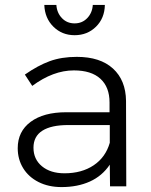

<svg xmlns="http://www.w3.org/2000/svg" viewBox="-20 -757 614 780"><path d="M427 0 426 -88Q395 -42 345 -19.5Q295 3 230 3Q177 3 136.5 -17.5Q96 -38 74 -74Q52 -110 52 -155Q52 -223 104.5 -262Q157 -301 249 -301H425V-341Q425 -403 388 -437Q351 -471 280 -471Q196 -471 111 -408L81 -454Q134 -491 182 -508.5Q230 -526 292 -526Q387 -526 439 -478.5Q491 -431 492 -347L493 0ZM426 -177V-249H257Q188 -249 152 -226Q116 -203 116 -157Q116 -110 150.5 -81.5Q185 -53 242 -53Q312 -53 360.5 -85.5Q409 -118 426 -177ZM283 -662Q314 -662 334.5 -683.5Q355 -705 357 -737H406Q405 -683 370 -648.5Q335 -614 283 -614Q232 -614 197 -648.5Q162 -683 160 -737H209Q211 -705 231.5 -683.5Q252 -662 283 -662Z"/></svg>

Font: Gontserrat Light
Style: Regular
Weight: 300
Designer: Julieta Ulanovsky
Foundry: Julieta Ulanovsky
Version: Version 6.001